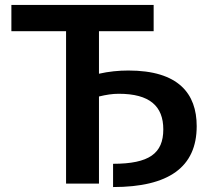

<svg xmlns="http://www.w3.org/2000/svg" viewBox="-20 -742 815 776"><path d="M437 14C661 14 775 -66 775 -232C775 -364 701 -457 499 -457C460 -457 419 -453 380 -444V-616H601V-722H26V-616H247V0H380V-352C409 -359 434 -363 460 -363C585 -363 640 -313 640 -219C640 -122 583 -80 437 -80Z"/></svg>

Font: Perun SemiBold
Style: Regular
Weight: 600
Foundry: Copyright (c) Stefan Peev, Context Ltd, 2016
Version: Version 1.089